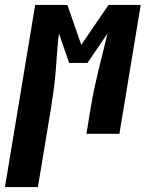

<svg xmlns="http://www.w3.org/2000/svg" viewBox="-75 -540 595 775"><path d="M-55 215 67 -520H197L253 -359L363 -520H493L407 0H274L291 -104Q297 -142 305 -179.5Q313 -217 322 -254.5Q331 -292 340.5 -329.5Q350 -367 359 -405L278 -286H204L163 -405Q158 -367 155.5 -329.5Q153 -292 150 -254.5Q147 -217 142 -179.5Q137 -142 131 -104L78 215Z"/></svg>

Font: Iosevka Curly Slab Heavy
Style: Italic
Weight: 900
Italic angle: -9°
Monospace: yes
Designer: Belleve Invis
Foundry: Belleve Invis
Version: Version 22.1.2; ttfautohint (v1.8.4)